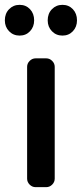

<svg xmlns="http://www.w3.org/2000/svg" viewBox="-27 -773 338 793"><path d="M114 -689Q114 -662 97 -644Q80 -626 54 -626Q28 -626 10.5 -644Q-7 -662 -7 -689Q-7 -717 10.5 -735Q28 -753 54 -753Q80 -753 97 -735Q114 -717 114 -689ZM291 -689Q291 -662 274 -644Q257 -626 231 -626Q205 -626 187.5 -644Q170 -662 170 -689Q170 -717 187.5 -735Q205 -753 231 -753Q257 -753 274 -735Q291 -717 291 -689ZM199 -35Q199 -21 188.5 -10.5Q178 0 164 0H120Q106 0 95.5 -10.5Q85 -21 85 -35V-497Q85 -511 95.5 -521.5Q106 -532 120 -532H164Q178 -532 188.5 -521.5Q199 -511 199 -497Z"/></svg>

Font: Trueno
Style: Round
Weight: 400
Designer: Julieta Ulanovsky, Jasper
Foundry: Julieta Ulanovsky, Cannot Into Space Fonts
Version: Version 3.001